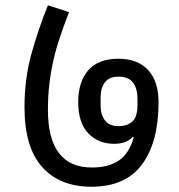

<svg xmlns="http://www.w3.org/2000/svg" viewBox="-20 -706 679 729"><path d="M327 3Q207 3 140 -72Q73 -147 73 -299Q73 -408 100 -504Q127 -600 162 -686L242 -660Q223 -610 208 -566Q193 -522 183 -478Q173 -434 167.5 -388Q162 -342 162 -289Q162 -70 329 -70Q391 -70 430.5 -96Q470 -122 488 -185L484 -186Q460 -160 413 -160Q354 -160 315.5 -199.5Q277 -239 277 -319Q277 -395 315 -439Q353 -483 429 -483Q503 -483 542.5 -440Q582 -397 582 -317Q582 -167 519.5 -82Q457 3 327 3ZM362 -304Q362 -271 378.5 -249Q395 -227 430 -227Q462 -227 482 -244Q502 -261 502 -309V-331Q502 -370 485 -392.5Q468 -415 430 -415Q395 -415 378.5 -393.5Q362 -372 362 -337Z"/></svg>

Font: IBM Plex Sans Devanagari Text
Style: Regular
Weight: 450
Designer: Mike Abbink, Paul van der Laan, Pieter van Rosmalen, Erin McLaughlin
Foundry: Bold Monday
Version: Version 1.1